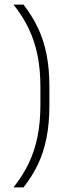

<svg xmlns="http://www.w3.org/2000/svg" viewBox="-20 -695 316 834"><path d="M155.5 -317Q155.5 -394 142.8 -456Q130 -518 104.2 -571.8Q78.5 -625.5 38.5 -675H82Q119.5 -627 144.5 -574.5Q169.5 -522 182 -459.5Q194.5 -397 194.5 -319V-237Q194.5 -159.5 182.2 -96.8Q170 -34 145 18.5Q120 71 82 119H38.5Q78.5 69 104.2 15.5Q130 -38 142.8 -100.5Q155.5 -163 155.5 -239Z"/></svg>

Font: Anek Telugu Medium ExtraLight
Style: Regular
Weight: 250
Version: Version 1.003